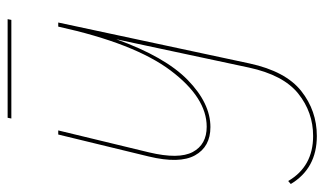

<svg xmlns="http://www.w3.org/2000/svg" viewBox="-198 -384 871 516"><g transform="rotate(-90 238.0 -126.5)"><path d="M179 -542H444L442 -532H177ZM424 -406H435L325 108Q304 205 251 247Q198 289 130 289Q43 289 1 219L9 212Q48 279 130 279Q194 279 244 239Q294 199 314 106L390 -250Q343 -119 280.5 -58Q218 3 154 3Q101 3 78 -38.5Q55 -80 75 -163L134 -406H145L86 -162Q67 -82 87 -44.5Q107 -7 155 -7Q233 -7 306 -104Q379 -201 424 -406Z"/></g></svg>

Font: EauTestInfant Hairline
Style: Italic
Weight: 250
Italic angle: -12°
Designer: Christian Thalmann (Catharsis Fonts)
Version: Version 0.001;PS 000.001;hotconv 1.0.88;makeotf.lib2.5.64775